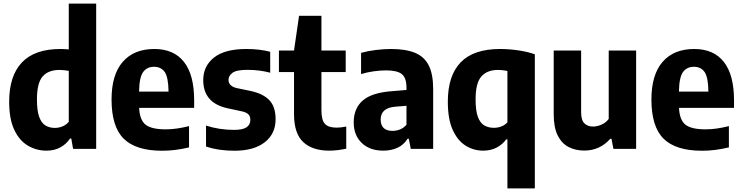

<svg xmlns="http://www.w3.org/2000/svg" viewBox="-20 -828 4128 1068"><path d="M238 10Q183 10 135.8 -17.5Q88.5 -45 59.8 -105Q31 -165 31 -262.5Q31 -406 102 -480.8Q173 -555.5 316.5 -555.5Q328.5 -555.5 340.2 -554.8Q352 -554 362.5 -553V-808H515V0H386.5L376.5 -57.5H369.5Q350 -27.5 316.8 -8.8Q283.5 10 238 10ZM285.5 -116.5Q307 -116.5 327.8 -125Q348.5 -133.5 362.5 -150.5V-434Q352 -436 337.5 -437.5Q323 -439 311 -439Q249 -439 217.2 -402.8Q185.5 -366.5 185.5 -275Q185.5 -211.5 198.2 -177.2Q211 -143 233.2 -129.8Q255.5 -116.5 285.5 -116.5Z M882 10.5Q736 10.5 668.2 -56.5Q600.5 -123.5 600.5 -274.5Q600.5 -412.5 662.8 -484Q725 -555.5 838.5 -555.5Q947 -555.5 1003.5 -483.5Q1060 -411.5 1060 -270V-228H754Q757 -160.5 789.8 -134.5Q822.5 -108.5 902 -108.5Q932 -108.5 964.8 -113.2Q997.5 -118 1031.5 -126.5V-8Q990.5 1.5 954.5 6Q918.5 10.5 882 10.5ZM837 -456.5Q798 -456.5 776.5 -427.8Q755 -399 753.5 -318.5H917.5Q916.5 -399 896 -427.8Q875.5 -456.5 837 -456.5Z M1284 10.5Q1241.5 10.5 1201.8 4.8Q1162 -1 1126 -13V-129.5Q1200.5 -105.5 1281.5 -105.5Q1331 -105.5 1351.8 -120.2Q1372.5 -135 1372.5 -160.5Q1372.5 -181.5 1361.5 -192.2Q1350.5 -203 1326 -208.5L1247 -225.5Q1110.5 -254.5 1110.5 -382.5Q1110.5 -460.5 1170.5 -508Q1230.5 -555.5 1350.5 -555.5Q1387.5 -555.5 1421.2 -551.5Q1455 -547.5 1483 -540V-423.5Q1423.5 -439.5 1356.5 -439.5Q1295 -439.5 1273 -422.8Q1251 -406 1251 -384Q1251 -349 1297 -338L1376.5 -321.5Q1444.5 -306.5 1478.8 -270.2Q1513 -234 1513 -165Q1513 -83.5 1452.5 -36.5Q1392 10.5 1284 10.5Z M1811.5 10Q1717.5 10 1666.5 -38Q1615.5 -86 1615.5 -193V-427H1531.5V-547H1615.5L1643.5 -740H1768V-547H1903V-427H1768V-214.5Q1768 -159.5 1787.5 -138.8Q1807 -118 1852 -118Q1864.5 -118 1877.2 -119.5Q1890 -121 1906 -124V-1Q1886 3.5 1860.8 6.8Q1835.5 10 1811.5 10Z M2112.5 10Q2036.5 10 1992 -33Q1947.5 -76 1947.5 -147.5Q1947.5 -225 1998 -269Q2048.5 -313 2162 -321L2241 -327.5V-340.5Q2241 -395 2215.2 -415.8Q2189.5 -436.5 2127 -436.5Q2097 -436.5 2060 -431.5Q2023 -426.5 1988.5 -416V-534Q2026 -544.5 2070.8 -550Q2115.5 -555.5 2155 -555.5Q2236 -555.5 2287.8 -534.5Q2339.5 -513.5 2364.5 -464.8Q2389.5 -416 2389.5 -332V0H2265L2254 -56H2247Q2225 -21 2189.8 -5.5Q2154.5 10 2112.5 10ZM2097.5 -163.5Q2097.5 -100 2164 -100Q2183.5 -100 2203.8 -107.5Q2224 -115 2241 -134V-239.5L2178.5 -234.5Q2097.5 -227.5 2097.5 -163.5Z M2802.5 220V-52.5H2795.5Q2775 -24 2742.5 -7Q2710 10 2667.5 10Q2614.5 10 2569.8 -18Q2525 -46 2498 -106Q2471 -166 2471 -262.5Q2471 -407 2542.5 -481.2Q2614 -555.5 2762 -555.5Q2810.5 -555.5 2862.2 -548Q2914 -540.5 2955 -526V220ZM2728 -117Q2748.5 -117 2768.5 -124.5Q2788.5 -132 2802.5 -147.5V-433.5Q2792 -435.5 2777.8 -437.2Q2763.5 -439 2749.5 -439Q2690 -439 2657.8 -402.8Q2625.5 -366.5 2625.5 -275.5Q2625.5 -212 2638.2 -177.8Q2651 -143.5 2674 -130.2Q2697 -117 2728 -117Z M3230 9.5Q3181.5 9.5 3143 -10.2Q3104.5 -30 3082.2 -74.5Q3060 -119 3060 -193V-547H3212.5V-204.5Q3212.5 -159 3231 -141.5Q3249.5 -124 3279 -124Q3300.5 -124 3325.2 -134.5Q3350 -145 3366 -166.5V-547H3518.5V0H3392L3381.5 -56H3374.5Q3316.5 9.5 3230 9.5Z M3885 10.5Q3739 10.5 3671.2 -56.5Q3603.5 -123.5 3603.5 -274.5Q3603.5 -412.5 3665.8 -484Q3728 -555.5 3841.5 -555.5Q3950 -555.5 4006.5 -483.5Q4063 -411.5 4063 -270V-228H3757Q3760 -160.5 3792.8 -134.5Q3825.5 -108.5 3905 -108.5Q3935 -108.5 3967.8 -113.2Q4000.5 -118 4034.5 -126.5V-8Q3993.5 1.5 3957.5 6Q3921.5 10.5 3885 10.5ZM3840 -456.5Q3801 -456.5 3779.5 -427.8Q3758 -399 3756.5 -318.5H3920.5Q3919.5 -399 3899 -427.8Q3878.5 -456.5 3840 -456.5Z"/></svg>

Font: Encode Sans SemiCondensed SemiCondensed
Style: Bold
Weight: 700
Width: 4
Designer: Multiple Designers
Foundry: Impallari Type
Version: Version 3.000; ttfautohint (v1.8.3) -l 8 -r 50 -G 200 -x 14 